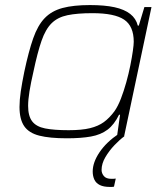

<svg xmlns="http://www.w3.org/2000/svg" viewBox="-20 -538 652 758"><path d="M244 8Q176 8 135 -2.5Q94 -13 75.5 -40Q57 -67 57 -116Q57 -143 62 -177Q67 -211 76 -255Q93 -335 111 -386.5Q129 -438 156.5 -466.5Q184 -495 227 -506.5Q270 -518 335 -518Q393 -518 432 -509.5Q471 -501 494 -483Q517 -465 524 -437H528L550 -510H578L470 0H442L454 -85H450Q431 -46 404.5 -26Q378 -6 339 1Q300 8 244 8ZM251 -24Q303 -24 335.5 -32Q368 -40 390 -56Q412 -72 432 -99Q446 -119 457.5 -149Q469 -179 478.5 -213Q488 -247 494.5 -279.5Q501 -312 504.5 -337Q508 -362 508 -373Q508 -435 470 -460.5Q432 -486 345 -486Q285 -486 246.5 -478Q208 -470 184 -446.5Q160 -423 144 -377Q128 -331 112 -255Q102 -212 96.5 -178Q91 -144 91 -120Q91 -80 107 -59Q123 -38 158 -31Q193 -24 251 -24ZM414 200Q389 200 374 192.5Q359 185 352.5 171Q346 157 346 139Q346 103 373 63Q400 23 449 -10L471 0Q453 13 432 35Q411 57 396 82.5Q381 108 381 133Q381 146 390 157Q399 168 420 168Q423 168 426.5 168Q430 168 437 167L430 199Q425 200 422 200Q419 200 414 200Z"/></svg>

Font: Saira SemiExpanded Thin
Style: Italic
Weight: 250
Width: 6
Italic angle: -12°
Designer: Hector Gatti with collaboration of the Omnibus-Type team
Foundry: Omnibus-Type
Version: Version 1.101